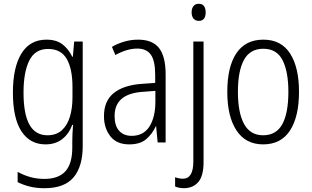

<svg xmlns="http://www.w3.org/2000/svg" viewBox="-20 -751 1644 1012"><path d="M225 -542Q277 -542 309 -517.5Q341 -493 361 -452H364L371 -532H416V19Q416 126 368 183.5Q320 241 214 241Q172 241 137.5 232.5Q103 224 73 209V155Q106 173 140.5 182.5Q175 192 214 192Q288 192 324.5 152Q361 112 361 27V-4Q361 -24 362 -46Q363 -68 365 -93H361Q343 -45 307.5 -17.5Q272 10 220 10Q138 10 93 -59Q48 -128 48 -263Q48 -396 93 -469Q138 -542 225 -542ZM233 -493Q165 -493 134.5 -432Q104 -371 104 -263Q104 -149 135.5 -93.5Q167 -38 230 -38Q277 -38 306 -64.5Q335 -91 348.5 -136Q362 -181 362 -237V-294Q362 -387 332 -440Q302 -493 233 -493Z M708 -542Q784 -542 818.5 -497.5Q853 -453 853 -359V0H811L803 -85H801Q782 -44 750 -17Q718 10 661 10Q595 10 561.5 -33Q528 -76 528 -139Q528 -219 579.5 -260.5Q631 -302 727 -309L798 -314V-355Q798 -431 775 -463Q752 -495 703 -495Q650 -495 588 -461L570 -504Q601 -522 636 -532Q671 -542 708 -542ZM733 -267Q584 -257 584 -140Q584 -88 608 -61.5Q632 -35 674 -35Q736 -35 767.5 -84Q799 -133 799 -216V-272Z M990 -686Q990 -706 999.5 -718.5Q1009 -731 1028 -731Q1047 -731 1055.5 -718.5Q1064 -706 1064 -686Q1064 -641 1028 -641Q1010 -641 1000 -653Q990 -665 990 -686ZM951 241Q936 241 924 238.5Q912 236 903 232V183Q923 191 944 191Q999 191 999 100V-532H1053V102Q1053 175 1026 207.5Q999 240 951 241Z M1556 -267Q1556 -136 1508.5 -63Q1461 10 1367 10Q1275 10 1226.5 -63.5Q1178 -137 1178 -267Q1178 -399 1226 -470.5Q1274 -542 1368 -542Q1462 -542 1509 -469Q1556 -396 1556 -267ZM1234 -267Q1234 -157 1266.5 -97.5Q1299 -38 1367 -38Q1436 -38 1468 -96.5Q1500 -155 1500 -267Q1500 -373 1469.5 -433.5Q1439 -494 1368 -494Q1298 -494 1266 -435.5Q1234 -377 1234 -267Z"/></svg>

Font: Noto Sans Devanagari UI Condensed Light
Style: Regular
Weight: 300
Width: 3
Designer: Jelle Bosma - Monotype Design Team
Foundry: Monotype Imaging Inc.
Version: Version 2.004; ttfautohint (v1.8.4.7-5d5b)